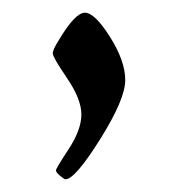

<svg xmlns="http://www.w3.org/2000/svg" viewBox="-20 -168 280 302"><path d="M72 -104Q98 -148 113.5 -148Q129 -148 153 -110Q177 -72 177 -42Q177 -12 137.5 51Q98 114 83 114Q81 114 74.5 108.5Q68 103 68 100Q68 97 88 66.5Q108 36 108 12Q108 -12 85.5 -45Q63 -78 63 -84Q63 -90 72 -104Z"/></svg>

Font: Prociono
Style: Regular
Weight: 400
Designer: Barry Schwartz
Foundry: The Crud Factory
Version: Version 2.301